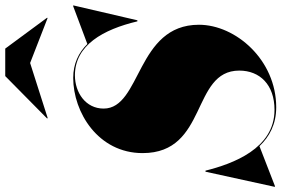

<svg xmlns="http://www.w3.org/2000/svg" viewBox="-216 -870 1074 733"><g transform="rotate(-90 320.5 -503.0)"><path d="M447 -924.5 618 -858 620 -859.5 502 -1019.5H397L235 -859.5L237 -857.5ZM-22.5 10 129.5 -49C166 -10.5 213.5 15 278 15C459 15 593 -140 593 -280C593 -520 273 -499.5 273 -644C273 -712.5 334 -753.5 400 -753.5C515.5 -753.5 575 -645 606 -515H610L667 -760H663.5L519.5 -706C486.5 -739.5 444 -760 390 -760C259 -760 103 -665 103 -495C103 -245 418 -310.5 418 -126C418 -47.5 364 8.5 268 8.5C120 8.5 62 -151 36 -255H32L-26 10Z"/></g></svg>

Font: Bodoni* 48pt Fatface
Style: Italic
Weight: 900
Italic angle: -13°
Version: Version 2.3